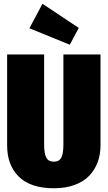

<svg xmlns="http://www.w3.org/2000/svg" viewBox="-20 -987 575 1026"><path d="M207 -966.8 400.9 -837.9 353 -748 137.2 -835.9ZM517.1 -695.8V-210Q517.1 -161.6 502 -120.6Q486.8 -79.6 457 -48.1Q427.2 -16.6 378.9 1.2Q330.6 19 268.1 19Q144 19 81.1 -42.5Q18.1 -104 18.1 -210V-695.8H215.8V-215.8Q215.8 -166.5 227.3 -144.8Q238.8 -123 268.1 -123Q296.4 -123 307.6 -144.8Q318.8 -166.5 318.8 -215.8V-695.8Z"/></svg>

Font: Fira Sans Compressed Heavy
Style: Regular
Weight: 900
Width: 1
Designer: Carrois Corporate & Edenspiekermann AG
Foundry: Carrois Corporate GbR & Edenspiekermann AG
Version: Version 4.203;PS 004.203;hotconv 1.0.88;makeotf.lib2.5.64775